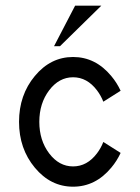

<svg xmlns="http://www.w3.org/2000/svg" viewBox="-20 -665 505 694"><path d="M244.1 9.8Q163.1 9.8 106 -58.8Q48.8 -127.4 48.8 -224.6Q48.8 -321.8 106 -390.4Q163.1 -459 244.1 -459Q325.2 -459 382.3 -390.1Q402.8 -365.7 416 -336.9L353.5 -297.4Q344.7 -319.8 330.6 -338.4Q294.9 -385.7 244.1 -385.7Q193.4 -385.7 157.7 -338.6Q122.1 -291.5 122.1 -224.6Q122.1 -157.7 157.7 -110.6Q193.4 -63.5 244.1 -63.5Q294.9 -63.5 330.6 -110.8Q344.7 -129.4 353.5 -151.9L416 -112.3Q402.8 -83.5 382.3 -59.1Q325.2 9.8 244.1 9.8ZM196.8 -498H175.3L251.5 -644.5H346.2Z"/></svg>

Font: Catrinity
Style: Regular
Weight: 400
Designer: Alexander Lange
Foundry: High-Logic / Made with FontCreator
Version: Version 2.090;May 20, 2024;FontCreator 15.0.0.2974 64-bit